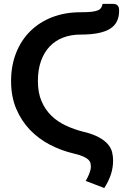

<svg xmlns="http://www.w3.org/2000/svg" viewBox="-20 -793 634 988"><path d="M393.5 -615Q345.5 -615 305.2 -599.8Q265 -584.5 236 -554.2Q207 -524 191 -479.2Q175 -434.5 175 -375.5Q175 -316 193.8 -272.2Q212.5 -228.5 244.5 -197.5Q276.5 -166.5 319 -146.8Q361.5 -127 409 -115Q459 -103 489.2 -86.2Q519.5 -69.5 535.8 -50Q552 -30.5 557 -9.5Q562 11.5 562 32.5Q562 70 550.5 105Q539 140 516.5 174.5L421 138Q425.5 130.5 430 121.5Q434.5 112.5 438.5 102.8Q442.5 93 445 83.5Q447.5 74 447.5 65.5Q447.5 55.5 445.5 46.5Q443.5 37.5 435 29Q426.5 20.5 408.8 12.5Q391 4.5 359.5 -3Q295 -18 236.5 -48.5Q178 -79 133.8 -125.2Q89.5 -171.5 63.2 -234Q37 -296.5 37 -375.5Q37 -455.5 63 -521Q89 -586.5 136.2 -633Q183.5 -679.5 249.2 -704.8Q315 -730 394.5 -730Q428.5 -730 449.5 -732.2Q470.5 -734.5 482.8 -739.5Q495 -744.5 500.2 -752.8Q505.5 -761 508 -773H562.5Q573.5 -773 579.5 -769.2Q585.5 -765.5 588.5 -760.2Q591.5 -755 592.2 -748.8Q593 -742.5 593 -738Q593 -707.5 582.2 -684.5Q571.5 -661.5 547.8 -646Q524 -630.5 486 -622.8Q448 -615 393.5 -615Z"/></svg>

Font: Lato 2
Style: Bold
Weight: 700
Designer: Lukasz Dziedzic with Adam Twardoch and Botio Nikoltchev
Foundry: tyPoland Lukasz Dziedzic
Version: Version 2.015; 2015-08-06; http://www.latofonts.com/